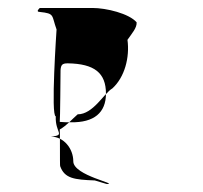

<svg xmlns="http://www.w3.org/2000/svg" viewBox="-20 -609 510 482"><path d="M80 -579C68 -579 80 -589 80 -589H212C247 -589 304 -575 323 -553C324 -539 311 -525 300 -509C306 -465 293 -415 262 -387C241 -375 214 -322 175 -322C162 -311 148 -294 130 -284C131 -284 130 -192 131 -192C142 -161 166 -158 218 -156L248 -147C280 -147 164 -168 164 -204C164 -236 140 -266 108 -266C146 -270 118 -275 120 -317C107 -317 122 -535 122 -535C109 -571 118 -575 80 -579ZM130 -303C141 -302 149 -302 158 -302C216 -301 246 -326 246 -374C246 -426 217 -449 150 -450C136 -450 133 -446 132 -433C132 -432 131 -303 130 -303Z"/></svg>

Font: Zinc
Style: Regular
Weight: 400
Version: Version 1